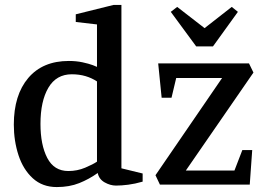

<svg xmlns="http://www.w3.org/2000/svg" viewBox="-20 -748 1081 778"><path d="M210 10Q152 10 113 -25.5Q74 -61 55 -119Q36 -177 36 -243Q36 -363 94.5 -432Q153 -501 259 -501Q289 -501 314.5 -495.5Q340 -490 356 -484Q372 -478 373 -477V-649L287 -659V-690L440 -728H472V-66L558 -45V-12Q527 -3 499.5 0.5Q472 4 450 4Q427 4 404 -9Q381 -22 376 -47Q341 -22 301 -6Q261 10 210 10ZM257 -55Q293 -55 325 -68.5Q357 -82 373 -93V-418Q352 -432 326.5 -439.5Q301 -447 271 -447Q208 -447 176 -392.5Q144 -338 144 -246Q144 -161 171.5 -108Q199 -55 257 -55ZM628 0 610 -38 880 -432H694L675 -352H635L621 -491H989L1007 -454L733 -57H930L962 -140H1002L992 0ZM775 -560 672 -700 698 -720 809 -634 919 -720 944 -700 843 -560Z"/></svg>

Font: Manuale Medium
Style: Regular
Weight: 500
Designer: Eduardo Tunni / Pablo Cosgaya
Foundry: Eduardo Tunni / Pablo Cosgaya
Version: Version 1.002